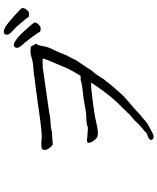

<svg xmlns="http://www.w3.org/2000/svg" viewBox="74 -935 852 1040"><g transform="rotate(-90 500.0 -415.0)"><path d="M896 -727Q877 -751 862 -764Q849 -776 841.5 -784Q834 -792 833 -798Q831 -805 833 -812Q835 -817 840 -819Q845 -822 852 -820Q861 -819 872 -813Q885 -805 895 -797Q910 -785 929 -768Q974 -728 975.5 -723Q977 -718 975.5 -712Q974 -706 968 -698Q962 -690 957 -686.5Q952 -683 942 -684Q930 -684 928 -687Q928 -689 896 -727ZM819 -668Q792 -703 788 -708Q775 -721 769 -730Q763 -738 761 -745Q760 -751 763 -758Q765 -763 771 -765Q776 -767 783 -765Q791 -763 802 -755Q814 -747 824 -738Q838 -725 855 -706Q895 -662 897 -657Q899 -652 897 -646Q895 -640 888 -633Q881 -626 876 -623Q871 -620 859.5 -621Q848 -622 847 -626Q844 -634 819 -668ZM224 -566Q217 -574 212 -583Q206 -594 209 -608Q210 -611 219 -616Q221 -617 243 -617Q259 -617 262 -616H263Q281 -612 359 -622Q430 -631 459 -636Q488 -639 526 -645Q538 -646 589 -653L610 -655L602 -656Q623 -658 672 -662Q688 -664 708 -670Q726 -676 741 -676Q754 -676 764 -674Q771 -672 773 -665Q774 -664 776 -657H777Q784 -647 783 -646Q774 -635 769 -603Q765 -579 753 -557Q736 -522 726 -495Q720 -480 719 -478H718Q714 -470 701 -444Q695 -429 691 -426V-425Q684 -415 676 -403V-402Q667 -388 657 -376V-375Q649 -361 644 -354Q637 -343 629 -334Q621 -326 614 -315Q591 -278 588 -275Q585 -272 581 -268Q571 -251 519 -193Q504 -175 483 -157Q423 -107 408 -91Q401 -83 387 -73Q373 -62 367 -56Q354 -43 330 -31Q296 -13 291 -11Q280 -7 272 -10Q264 -13 262 -22Q261 -26 268 -33Q274 -39 286 -42Q296 -44 302 -50Q309 -58 322 -68Q338 -81 353 -96Q364 -109 377 -120Q389 -130 400 -139V-140Q410 -149 411 -152Q412 -153 419 -159Q429 -170 439 -180Q494 -232 548 -311L573 -347Q552 -348 545 -347Q532 -346 466 -338Q393 -328 386 -326Q324 -312 310 -311Q291 -310 280 -313Q274 -315 264 -326Q255 -336 250 -347Q245 -359 247 -365Q249 -369 260 -370Q264 -370 292 -367Q331 -364 334 -366Q342 -373 397 -374Q416 -375 428 -378Q463 -385 484 -388Q517 -392 544 -395Q570 -398 586 -404Q599 -405 609 -404Q641 -457 651 -479Q691 -573 693 -579Q704 -607 702 -609Q701 -611 686 -610H673Q660 -610 659 -610L407 -574Q389 -571 388 -570Q326 -566 306 -560Q304 -559 295 -559Q264 -558 251 -556Q239 -554 235 -556Q231 -559 224 -566Z"/></g></svg>

Font: ToneOZ-Tsuipita-TC
Style: Tsuipita-TC
Weight: 400
Designer: :Jeffrey Xuan (Chih-Lin Hsuan)  :
Foundry: jeffreyx@gmail.com, cjkFonts.io
Version: Version 0.24071